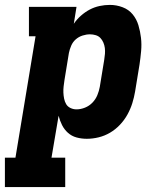

<svg xmlns="http://www.w3.org/2000/svg" viewBox="-51 -558 671 783"><path d="M-31 205V85H12L94 -410H67V-530H261L250 -461Q262 -479 279 -494Q296 -509 315 -519Q334 -529 355 -533.5Q376 -538 397 -538Q424 -538 449 -528.5Q474 -519 490 -499.5Q506 -480 513.5 -455Q521 -430 524 -403.5Q527 -377 524.5 -349.5Q522 -322 518 -295L500 -185Q496 -161 488.5 -137Q481 -113 468.5 -90.5Q456 -68 438 -49Q420 -30 398 -17Q376 -4 351.5 2Q327 8 303 8Q281 8 261 2.5Q241 -3 226 -16.5Q211 -30 202 -48Q193 -66 188 -86L159 85H215V205ZM261 -112Q278 -112 295.5 -119Q313 -126 326 -139.5Q339 -153 346 -170Q353 -187 356 -204L374 -314Q376 -326 377 -338.5Q378 -351 376.5 -362.5Q375 -374 370.5 -384.5Q366 -395 358.5 -403Q351 -411 339.5 -414.5Q328 -418 316 -418Q301 -418 285.5 -413Q270 -408 258 -397.5Q246 -387 239.5 -372Q233 -357 230 -342L212 -232Q210 -219 208.5 -206Q207 -193 207.5 -180.5Q208 -168 210.5 -155.5Q213 -143 219 -133Q225 -123 236.5 -117.5Q248 -112 261 -112Z"/></svg>

Font: Iosevka Curly Slab HvEx
Style: Italic
Weight: 900
Width: 7
Italic angle: -9°
Monospace: yes
Designer: Belleve Invis
Foundry: Belleve Invis
Version: Version 11.1.0; ttfautohint (v1.8.3)